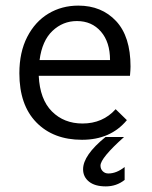

<svg xmlns="http://www.w3.org/2000/svg" viewBox="-20 -488 540 684"><path d="M49 -227Q49 -302 77 -356.5Q105 -411 152.5 -439.5Q200 -468 259 -468Q342 -468 393.5 -413Q445 -358 445 -251Q445 -240 443 -218H118Q122 -134 165 -91Q208 -48 274 -48Q346 -48 392 -99L432 -60Q374 10 272 10Q170 10 109.5 -52Q49 -114 49 -227ZM372 -274Q372 -338 339.5 -375.5Q307 -413 254 -413Q204 -413 167 -378Q130 -343 121 -274ZM276 115Q276 65 356 0H422Q338 75 338 102Q338 114 346 122Q354 130 366 130Q395 130 424 107V153Q395 176 357 176Q318 176 297 159Q276 142 276 115Z"/></svg>

Font: Vazir Code FD
Style: Code-FD
Weight: 400
Foundry: DejaVu fonts team - Redesigned by Saber Rastikerdar
Version: Version 1.1.2